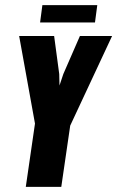

<svg xmlns="http://www.w3.org/2000/svg" viewBox="-20 -732 459 752"><path d="M81 0 117 -248 55 -591H192L212 -442L213 -397L228 -442L293 -591H419L255 -240L220 0ZM137 -644 146 -712H361L352 -644Z"/></svg>

Font: Alumni Sans Thin ExtraBold
Style: Italic
Weight: 800
Italic angle: -8°
Version: Version 1.016